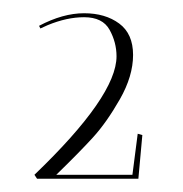

<svg xmlns="http://www.w3.org/2000/svg" viewBox="-20 -768 276 290"><path d="M39 -729Q75 -748 107 -748Q139 -748 160 -732.5Q181 -717 181 -685Q181 -653 161 -618Q141 -583 120.5 -560.5Q100 -538 65 -504H180L188 -566L195 -564L189 -498H36L32 -504Q156 -623 156 -683Q156 -704 145.5 -723Q135 -742 107 -742Q81 -742 52 -730L41 -725Z"/></svg>

Font: Antic Didone
Style: Regular
Weight: 400
Designer: Santiago Orozco
Foundry: Santiago Orozco
Version: Version 2.001